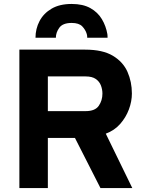

<svg xmlns="http://www.w3.org/2000/svg" viewBox="-20 -951 738 971"><path d="M78 0V-700H411Q499 -700 550.8 -669Q602.5 -638 624.8 -587.5Q647 -537 647 -478Q647 -438.5 632 -398Q617 -357.5 587.8 -324.2Q558.5 -291 515 -275L649 0H488L359 -253.5H222V0ZM222 -389H413Q461 -389 479.5 -416Q498 -443 498 -477.5Q498 -498.5 490.5 -518.5Q483 -538.5 464.5 -551.5Q446 -564.5 413 -564.5H222ZM159.5 -760Q159.5 -805.5 180 -844.5Q200.5 -883.5 241 -907.2Q281.5 -931 342.5 -931Q399.5 -931 437 -910Q474.5 -889 495.2 -854.2Q516 -819.5 523 -778.5Q523.5 -774 523.8 -769.2Q524 -764.5 524 -760H421Q421 -764.5 420.8 -769.2Q420.5 -774 419 -778.5Q412.5 -800.5 395.8 -817.8Q379 -835 342.5 -835Q297.5 -835 280 -810.8Q262.5 -786.5 262.5 -760Z"/></svg>

Font: Overpass ExtraBold
Style: Regular
Weight: 800
Designer: Delve Withrington, Dave Bailey, Thomas Jockin
Foundry: Delve Fonts LLC
Version: Version 4.000; ttfautohint (v1.8.3)